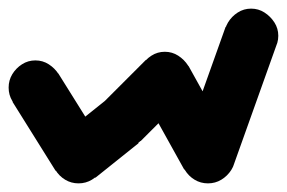

<svg xmlns="http://www.w3.org/2000/svg" viewBox="-32 -443 665 445"><path d="M-12 -240Q-12 -223 -3.5 -209Q5 -195 19 -186.5Q33 -178 50 -178Q67 -178 81 -186.5Q95 -195 104 -209Q113 -223 113 -240Q113 -257 104 -271Q95 -285 81 -294Q67 -303 50 -303Q33 -303 19 -294Q5 -285 -3.5 -271Q-12 -257 -12 -240Z M103 -273 -3 -207 97 -47 203 -113Z M88 -80Q88 -63 96.5 -49Q105 -35 119 -26.5Q133 -18 150 -18Q167 -18 181 -26.5Q195 -35 204 -49Q213 -63 213 -80Q213 -97 204 -111Q195 -125 181 -134Q167 -143 150 -143Q133 -143 119 -134Q105 -125 96.5 -111Q88 -97 88 -80Z M111 -129 189 -31 289 -111 211 -209Z M188 -160Q188 -143 196.5 -129Q205 -115 219 -106.5Q233 -98 250 -98Q267 -98 281 -106.5Q295 -115 304 -129Q313 -143 313 -160Q313 -177 304 -191Q295 -205 281 -214Q267 -223 250 -223Q233 -223 219 -214Q205 -205 196.5 -191Q188 -177 188 -160Z M206 -204 294 -116 394 -216 306 -304Z M288 -260Q288 -243 296.5 -229Q305 -215 319 -206.5Q333 -198 350 -198Q367 -198 381 -206.5Q395 -215 404 -229Q413 -243 413 -260Q413 -277 404 -291Q395 -305 381 -314Q367 -323 350 -323Q333 -323 319 -314Q305 -305 296.5 -291Q288 -277 288 -260Z M405 -290 295 -230 395 -50 505 -110Z M388 -80Q388 -63 396.5 -49Q405 -35 419 -26.5Q433 -18 450 -18Q467 -18 481 -26.5Q495 -35 504 -49Q513 -63 513 -80Q513 -97 504 -111Q495 -125 481 -134Q467 -143 450 -143Q433 -143 419 -134Q405 -125 396.5 -111Q388 -97 388 -80Z M391 -101 509 -59 609 -339 491 -381Z M488 -360Q488 -343 496.5 -329Q505 -315 519 -306.5Q533 -298 550 -298Q567 -298 581 -306.5Q595 -315 604 -329Q613 -343 613 -360Q613 -377 604 -391Q595 -405 581 -414Q567 -423 550 -423Q533 -423 519 -414Q505 -405 496.5 -391Q488 -377 488 -360Z"/></svg>

Font: Linefont Medium
Style: Regular
Weight: 500
Monospace: yes
Version: Version 3.002;gftools[0.9.33]